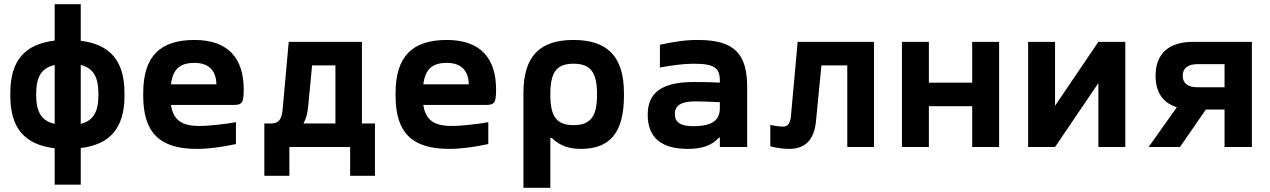

<svg xmlns="http://www.w3.org/2000/svg" viewBox="-20 -699 6040 913"><path d="M29 -256V-244C29 -89 98 -11 240 6V179H364V5C504 -12 572 -91 572 -244V-256C572 -409 504 -488 364 -505V-679H240V-506C98 -489 29 -411 29 -256ZM152 -248V-252C152 -335 178 -376 240 -390V-110C178 -124 152 -165 152 -248ZM364 -110V-390C424 -375 448 -333 448 -252V-248C448 -167 424 -125 364 -110Z M1139 -273C1139 -422 1065 -509 905 -509C741 -509 661 -431 661 -256V-244C661 -66 741 9 916 9C969 9 1033 1 1102 -14V-118C1060 -110 975 -100 929 -100C845 -100 804 -127 793 -200H1089C1131 -200 1139 -209 1139 -273ZM793 -298C802 -370 835 -400 905 -400C973 -400 1008 -363 1009 -298Z M1272 -112H1237V137H1356V0H1645V137H1763V-112H1701V-500H1353L1324 -179C1320 -131 1304 -112 1272 -112ZM1423 -112C1435 -133 1442 -159 1445 -189L1464 -388H1575V-112Z M2339 -273C2339 -422 2265 -509 2105 -509C1941 -509 1861 -431 1861 -256V-244C1861 -66 1941 9 2116 9C2169 9 2233 1 2302 -14V-118C2260 -110 2175 -100 2129 -100C2045 -100 2004 -127 1993 -200H2289C2331 -200 2339 -209 2339 -273ZM1993 -298C2002 -370 2035 -400 2105 -400C2173 -400 2208 -363 2209 -298Z M2947 -244V-256C2947 -431 2868 -509 2707 -509C2546 -509 2469 -431 2469 -256V194H2597V-43H2604C2632 -17 2668 9 2742 9C2877 9 2947 -64 2947 -244ZM2597 -248V-252C2597 -357 2628 -396 2707 -396C2786 -396 2819 -358 2819 -252V-248C2819 -142 2786 -104 2707 -104C2628 -104 2597 -143 2597 -248Z M3298 -509C3237 -509 3187 -501 3118 -486V-378C3179 -389 3232 -396 3279 -396C3375 -396 3403 -377 3403 -316V-306C3346 -309 3302 -309 3280 -309C3129 -309 3060 -260 3060 -154C3060 -44 3125 9 3251 9C3315 9 3365 -6 3399 -45H3403V0H3533V-284C3533 -445 3471 -509 3298 -509ZM3189 -157C3189 -198 3220 -217 3287 -217C3314 -217 3361 -215 3403 -213V-186C3403 -128 3369 -99 3276 -99C3217 -99 3189 -117 3189 -157Z M3860 -121 3886 -388H4009V0H4136V-500H3773L3741 -146C3737 -109 3725 -97 3703 -97C3689 -97 3666 -100 3643 -105V-3C3669 4 3708 9 3731 9C3810 9 3851 -34 3860 -121Z M4269 0H4397V-194H4603V0H4731V-500H4603V-306H4397V-500H4269Z M4869 0H4997L5203 -304V0H5331V-500H5203L4997 -196V-500H4869Z M5933 -500H5654C5537 -500 5475 -443 5475 -339C5475 -261 5509 -210 5576 -189L5442 0H5591L5714 -178H5803V0H5933ZM5604 -339C5604 -375 5629 -394 5675 -394H5803V-284H5675C5629 -284 5604 -303 5604 -339Z"/></svg>

Font: LT Wave Mono Bold
Style: Regular
Weight: 700
Designer: Daniel Lyons
Version: Version 2.5 (Glyphs App)